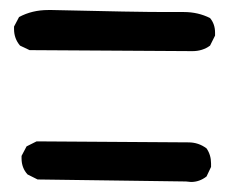

<svg xmlns="http://www.w3.org/2000/svg" viewBox="-20 -574 478 383"><path d="M361 -211 351 -212 55 -216 35 -226Q23 -239 23 -258V-263L33 -282L53 -292L356 -290Q376 -290 392 -278Q401 -265 401 -248V-241L392 -222Q378 -211 361 -211ZM364 -472 39 -474 20 -483Q8 -497 8 -516V-521L18 -540Q44 -554 76 -554H84Q251 -550 311 -550H347Q375 -550 399 -538Q409 -526 409 -509V-503L399 -483Q384 -472 364 -472Z"/></svg>

Font: Xiaolai SC
Style: Regular
Weight: 400
Designer: Nozomi Seto 瀬戸のぞみ
Version: Version 3.11;December 4, 2020;FontCreator 13.0.0.2613 64-bit